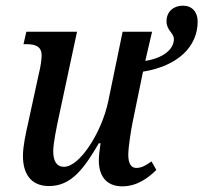

<svg xmlns="http://www.w3.org/2000/svg" viewBox="-20 -648 718 678"><path d="M412 10C465 10 505 -21 532 -48L515 -78C494 -63 479 -55 461 -55C443 -55 433 -71 433 -101C433 -129 443 -190 448 -215L485 -395C609 -415 678 -484 678 -572C678 -606 658 -628 626 -628C593 -628 568 -607 568 -573C568 -540 594 -532 594 -510C594 -472 553 -442 493 -433L517 -536H413L362 -289C339 -181 262 -59 206 -59C177 -59 168 -84 168 -114C168 -143 180 -199 188 -237L252 -536H73L63 -492H73C104 -492 127 -485 127 -452C127 -438 123 -410 117 -387L79 -212C71 -177 61 -131 61 -97C61 -40 85 9 153 9C232 9 276 -52 329 -142H335C331 -115 329 -95 329 -81C329 -31 352 10 412 10Z"/></svg>

Font: Noto Serif Condensed Medium
Style: Italic
Weight: 500
Width: 3
Italic angle: -12°
Designer: Monotype Design Team
Foundry: Monotype Imaging Inc.
Version: Version 2.013